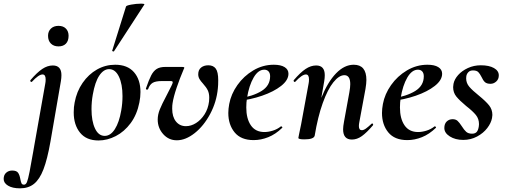

<svg xmlns="http://www.w3.org/2000/svg" viewBox="-130 -752 2754 1047"><path d="M-110 224Q-110 202 -96.5 190Q-83 178 -64 178Q-40 178 -31.5 190Q-23 202 -19 225Q-16 241 -12.5 248Q-9 255 1 255Q11 255 17 241Q23 227 31.5 183.5Q40 140 51 76L56 47L117 -297Q119 -306 119 -319Q119 -346 102 -346Q81 -346 44 -306Q43 -305 41 -305Q38 -305 36 -308.5Q34 -312 36 -315Q72 -357 100.5 -376Q129 -395 158 -395Q205 -395 205 -342Q205 -327 202 -309L145 21Q128 117 107 171.5Q86 226 55.5 250.5Q25 275 -21 275Q-62 275 -86 260.5Q-110 246 -110 224ZM132 -557Q132 -581 147.5 -596Q163 -611 189 -611Q215 -611 229.5 -596Q244 -581 244 -557Q244 -529 229.5 -514Q215 -499 189 -499Q163 -499 147.5 -514.5Q132 -530 132 -557Z M272 -139Q272 -169 277 -193Q288 -253 320.5 -300Q353 -347 399 -373Q445 -399 498 -399Q565 -399 600.5 -358.5Q636 -318 636 -250Q636 -223 630 -193Q617 -127 582.5 -80.5Q548 -34 501.5 -10Q455 14 407 14Q341 14 306.5 -28.5Q272 -71 272 -139ZM531 -149Q538 -188 538 -228Q538 -293 518.5 -334Q499 -375 465 -375Q435 -375 411.5 -340Q388 -305 376 -236Q369 -197 369 -157Q369 -92 388 -51.5Q407 -11 441 -11Q473 -11 496.5 -48Q520 -85 531 -149ZM482 -476 557 -716Q558 -722 586 -727Q614 -732 638 -732Q661 -732 657 -727L492 -473Q491 -470 485.5 -472Q480 -474 482 -476Z M730 -100Q730 -127 741.5 -155.5Q753 -184 777 -229Q798 -270 804 -282Q812 -298 812 -303Q812 -310 801 -310H753Q718 -310 702 -300Q686 -290 678 -267Q676 -263 672 -263Q669 -263 667 -265Q665 -267 666 -270Q682 -317 694.5 -341Q707 -365 724.5 -376Q742 -387 771 -387H864Q875 -387 875 -383Q875 -380 872 -375Q851 -326 833.5 -274.5Q816 -223 811 -189Q809 -178 809 -159Q809 -115 829.5 -89.5Q850 -64 884 -64Q912 -64 939 -81Q966 -98 985.5 -128.5Q1005 -159 1010 -199Q1011 -206 1011 -219Q1011 -243 1003 -259.5Q995 -276 977 -296Q964 -310 957.5 -321.5Q951 -333 951 -347Q951 -371 966.5 -383.5Q982 -396 1006 -396Q1033 -396 1046.5 -378Q1060 -360 1060 -314Q1060 -287 1058 -270Q1051 -196 1016 -130.5Q981 -65 931.5 -26Q882 13 834 13Q790 13 760 -20.5Q730 -54 730 -100Z M1115 -136Q1115 -158 1120 -185Q1130 -239 1164.5 -288Q1199 -337 1251 -368Q1303 -399 1363 -399Q1401 -399 1422 -386Q1443 -373 1443 -350Q1443 -315 1403 -283.5Q1363 -252 1299 -230Q1235 -208 1166 -201L1168 -214Q1250 -227 1296.5 -256Q1343 -285 1343 -336Q1343 -353 1334.5 -362.5Q1326 -372 1311 -372Q1278 -372 1253 -329Q1228 -286 1217 -218Q1213 -194 1213 -166Q1213 -105 1238 -68.5Q1263 -32 1312 -32Q1333 -32 1357.5 -39.5Q1382 -47 1402 -63H1403Q1406 -63 1408.5 -60Q1411 -57 1409 -55Q1373 -20 1333 -4Q1293 12 1253 12Q1184 12 1149.5 -30Q1115 -72 1115 -136Z M1741 -47Q1741 -62 1746 -89L1775 -248Q1780 -276 1780 -293Q1780 -342 1748 -342Q1719 -342 1688 -303.5Q1657 -265 1630 -190Q1603 -115 1586 -12L1568 -13Q1587 -131 1622 -218Q1657 -305 1702.5 -352Q1748 -399 1799 -399Q1868 -399 1868 -316Q1868 -297 1863 -267L1830 -89Q1827 -74 1827 -65Q1827 -42 1843 -42Q1853 -42 1865.5 -51Q1878 -60 1896 -77Q1898 -79 1899 -79Q1902 -79 1904 -75.5Q1906 -72 1904 -69Q1870 -29 1843.5 -10Q1817 9 1789 9Q1741 9 1741 -47ZM1497 0 1501 -21Q1511 -68 1512 -74L1553 -297Q1555 -306 1555 -319Q1555 -346 1538 -346Q1517 -346 1480 -306Q1479 -305 1477 -305Q1474 -305 1472 -308.5Q1470 -312 1472 -315Q1508 -357 1536.5 -376Q1565 -395 1594 -395Q1641 -395 1641 -342Q1641 -327 1638 -309L1586 -12Q1581 8 1530 8Q1497 8 1497 0Z M1953 -136Q1953 -158 1958 -185Q1968 -239 2002.5 -288Q2037 -337 2089 -368Q2141 -399 2201 -399Q2239 -399 2260 -386Q2281 -373 2281 -350Q2281 -315 2241 -283.5Q2201 -252 2137 -230Q2073 -208 2004 -201L2006 -214Q2088 -227 2134.5 -256Q2181 -285 2181 -336Q2181 -353 2172.5 -362.5Q2164 -372 2149 -372Q2116 -372 2091 -329Q2066 -286 2055 -218Q2051 -194 2051 -166Q2051 -105 2076 -68.5Q2101 -32 2150 -32Q2171 -32 2195.5 -39.5Q2220 -47 2240 -63H2241Q2244 -63 2246.5 -60Q2249 -57 2247 -55Q2211 -20 2171 -4Q2131 12 2091 12Q2022 12 1987.5 -30Q1953 -72 1953 -136Z M2293 -54Q2293 -77 2306 -89.5Q2319 -102 2338 -102Q2355 -102 2365 -93Q2375 -84 2388 -64Q2401 -43 2412.5 -33Q2424 -23 2444 -23Q2461 -23 2469.5 -32.5Q2478 -42 2481 -63Q2482 -67 2482 -75Q2482 -104 2465 -125Q2448 -146 2412 -174Q2376 -204 2358.5 -225.5Q2341 -247 2341 -277Q2341 -283 2343 -295Q2348 -320 2368.5 -343Q2389 -366 2421.5 -381Q2454 -396 2492 -396Q2537 -396 2563.5 -381Q2590 -366 2590 -341Q2590 -320 2576 -307.5Q2562 -295 2545 -295Q2524 -295 2514 -304.5Q2504 -314 2496 -332Q2487 -350 2478 -359Q2469 -368 2449 -368Q2433 -368 2424 -358.5Q2415 -349 2413 -337Q2412 -333 2412 -325Q2412 -299 2429 -279Q2446 -259 2481 -231Q2519 -200 2537 -177.5Q2555 -155 2555 -125Q2555 -120 2553 -108Q2548 -81 2527 -53.5Q2506 -26 2471.5 -7.5Q2437 11 2396 11Q2353 11 2323 -8Q2293 -27 2293 -54Z"/></svg>

Font: Cormorant Infant
Style: Bold Italic
Weight: 700
Italic angle: -10°
Designer: Christian Thalmann (Catharsis Fonts)
Foundry: Catharsis Fonts
Version: Version 4.000